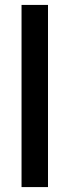

<svg xmlns="http://www.w3.org/2000/svg" viewBox="-20 -760 282 780"><path d="M175 -740V0H67.5V-740Z"/></svg>

Font: TypoPRO Lato
Style: Regular
Weight: 600
Designer: Lukasz Dziedzic with Adam Twardoch and Botio Nikoltchev
Foundry: tyPoland Lukasz Dziedzic
Version: Version 2.010; 2014-09-01; http://www.latofonts.com/